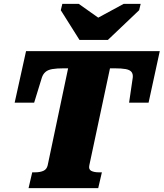

<svg xmlns="http://www.w3.org/2000/svg" viewBox="-20 -975 848 995"><path d="M392 -768H539L701 -922L709 -955H621L440 -857L528 -856L388 -955H303L295 -922ZM227 -118 333 -621H312Q274 -621 251 -617Q228 -613 215.5 -602Q203 -591 197 -573L157 -443H56L115 -710H808L750 -443H649L668 -573Q670 -591 661.5 -602Q653 -613 631.5 -617Q610 -621 572 -621H550L443 -119Q438 -97 453 -89.5Q468 -82 491 -82H508L489 0H128L147 -82H163Q187 -82 204.5 -89.5Q222 -97 227 -118Z"/></svg>

Font: Roboto Serif ExtraBold
Style: Italic
Weight: 800
Italic angle: -10°
Version: Version 1.007